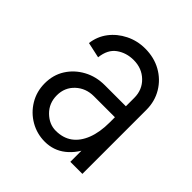

<svg xmlns="http://www.w3.org/2000/svg" viewBox="-151 -622 743 743"><g transform="rotate(45 220.5 -250.0)"><path d="M330 0V-350H396V0ZM205 15V-45Q245 -45 272.5 -65Q300 -85 315 -123.5Q330 -162 330 -215H368Q368 -147 347 -95Q326 -43 289.5 -14Q253 15 205 15ZM205 15Q162 15 125.5 -6Q89 -27 67 -63.5Q45 -100 45 -145H111Q111 -102 140 -73.5Q169 -45 205 -45ZM45 -145Q45 -191 67.5 -226.5Q90 -262 128.5 -283Q167 -304 215 -304V-244Q171 -244 141 -216Q111 -188 111 -145ZM215 -244V-304H383V-244ZM330 -215V-351H368V-215ZM396 -350H330Q330 -394 300 -423Q270 -452 225 -452V-515Q274 -515 312.5 -493.5Q351 -472 373.5 -434.5Q396 -397 396 -350ZM120 -362 56 -376Q61 -416 84.5 -447Q108 -478 145 -496.5Q182 -515 225 -515V-452Q185 -452 155 -430.5Q125 -409 120 -362Z"/></g></svg>

Font: Akshar Light Light
Style: Regular
Weight: 300
Version: Version 1.100